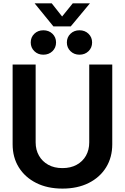

<svg xmlns="http://www.w3.org/2000/svg" viewBox="-20 -1112 744 1144"><path d="M352.1 11.7Q262.2 11.7 195.6 -22Q128.9 -55.7 92 -115Q55.2 -174.3 55.2 -252.4V-727.5H192.4V-263.7Q192.4 -219.2 212.2 -184.6Q231.9 -149.9 267.6 -130.1Q303.2 -110.4 352.1 -110.4Q400.9 -110.4 436.8 -130.1Q472.7 -149.9 492.2 -184.3Q511.7 -218.8 511.7 -263.7V-727.5H648.9V-252.4Q648.9 -174.3 612.1 -114.7Q575.2 -55.2 508.5 -21.7Q441.9 11.7 352.1 11.7ZM453.6 -786.1Q421.4 -786.1 399.9 -807.1Q378.4 -828.1 378.4 -858.9Q378.4 -890.1 399.9 -910.9Q421.4 -931.6 453.6 -931.6Q485.8 -931.6 507.3 -910.9Q528.8 -890.1 528.8 -858.9Q528.8 -827.6 507.3 -806.9Q485.8 -786.1 453.6 -786.1ZM238.3 -786.1Q206.1 -786.1 184.6 -807.1Q163.1 -828.1 163.1 -858.9Q163.1 -890.1 184.6 -910.9Q206.1 -931.6 238.3 -931.6Q271 -931.6 292.5 -910.9Q314 -890.1 314 -858.9Q314 -827.6 292.5 -806.9Q271 -786.1 238.3 -786.1ZM288.1 -1092.3 350.1 -1013.7 413.6 -1092.3H515.6V-1091.8L401.4 -954.6H298.3L186.5 -1091.8V-1092.3Z"/></svg>

Font: Inter Cardless Display
Style: Bold
Weight: 700
Designer: Rasmus Andersson
Foundry: rsms
Version: Version 4.001;git-9221beed3